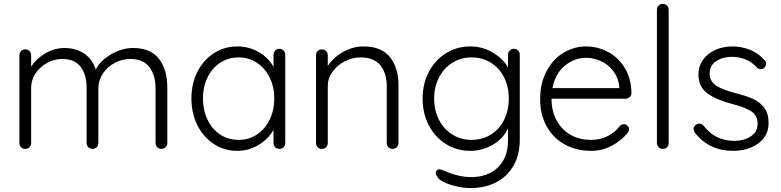

<svg xmlns="http://www.w3.org/2000/svg" viewBox="-20 -760 3987 980"><path d="M834 -313V-30Q834 -17 825.5 -8.5Q817 0 804 0Q791 0 782.5 -8.5Q774 -17 774 -30V-310Q774 -376 742.5 -417.5Q711 -459 645 -459Q603 -459 565.5 -439Q528 -419 505 -384.5Q482 -350 482 -310V-30Q482 -17 473.5 -8.5Q465 0 452 0Q439 0 430.5 -8.5Q422 -17 422 -30V-313Q422 -378 392 -418.5Q362 -459 298 -459Q257 -459 220.5 -439Q184 -419 161.5 -385.5Q139 -352 139 -313V-30Q139 -17 130.5 -8.5Q122 0 109 0Q96 0 87.5 -8.5Q79 -17 79 -30V-478Q79 -491 87.5 -499.5Q96 -508 109 -508Q122 -508 130.5 -499.5Q139 -491 139 -478V-420Q166 -461 212 -488Q258 -515 309 -515Q367 -515 409 -487Q451 -459 469 -405Q490 -449 546 -482Q602 -515 659 -515Q749 -515 791.5 -459.5Q834 -404 834 -313Z M1436 -480V-30Q1436 -17 1427.5 -8.5Q1419 0 1406 0Q1393 0 1384.5 -8.5Q1376 -17 1376 -30V-97Q1351 -52 1301 -21Q1251 10 1192 10Q1125 10 1071.5 -25Q1018 -60 987.5 -121Q957 -182 957 -258Q957 -334 988 -394.5Q1019 -455 1072.5 -489Q1126 -523 1191 -523Q1251 -523 1301 -494Q1351 -465 1376 -418V-480Q1376 -493 1384.5 -502Q1393 -511 1406 -511Q1419 -511 1427.5 -502Q1436 -493 1436 -480ZM1380 -258Q1380 -316 1356.5 -364Q1333 -412 1291.5 -439.5Q1250 -467 1198 -467Q1146 -467 1104.5 -440Q1063 -413 1039.5 -365.5Q1016 -318 1016 -258Q1016 -198 1039 -149.5Q1062 -101 1103.5 -73.5Q1145 -46 1198 -46Q1250 -46 1291.5 -73.5Q1333 -101 1356.5 -149.5Q1380 -198 1380 -258Z M2014 -324V-30Q2014 -17 2005 -8.5Q1996 0 1984 0Q1971 0 1962.5 -8.5Q1954 -17 1954 -30V-321Q1954 -386 1921.5 -426.5Q1889 -467 1821 -467Q1778 -467 1739.5 -447Q1701 -427 1677 -393.5Q1653 -360 1653 -321V-30Q1653 -17 1644.5 -8.5Q1636 0 1623 0Q1610 0 1601.5 -8.5Q1593 -17 1593 -30V-478Q1593 -491 1601.5 -499.5Q1610 -508 1623 -508Q1636 -508 1644.5 -499.5Q1653 -491 1653 -478V-423Q1680 -466 1730.5 -494.5Q1781 -523 1834 -523Q1927 -523 1970.5 -468.5Q2014 -414 2014 -324Z M2633 -480V-47Q2633 31 2600.5 86.5Q2568 142 2511.5 171Q2455 200 2382 200Q2347 200 2308.5 191Q2270 182 2242.5 168Q2215 154 2211 139Q2204 132 2204 123Q2204 113 2213 107Q2217 104 2223 104Q2229 104 2246 111L2267 120Q2329 144 2383 144Q2472 144 2522.5 93.5Q2573 43 2573 -43V-105Q2548 -51 2494 -20.5Q2440 10 2381 10Q2312 10 2256.5 -24.5Q2201 -59 2169 -120Q2137 -181 2137 -257Q2137 -332 2169 -393Q2201 -454 2256.5 -488.5Q2312 -523 2380 -523Q2443 -523 2495.5 -491.5Q2548 -460 2573 -416V-480Q2573 -493 2581.5 -502Q2590 -511 2603 -511Q2616 -511 2624.5 -502.5Q2633 -494 2633 -480ZM2577 -257Q2577 -318 2552.5 -366Q2528 -414 2484.5 -440.5Q2441 -467 2386 -467Q2332 -467 2288.5 -439.5Q2245 -412 2220.5 -364Q2196 -316 2196 -257Q2196 -197 2220.5 -149Q2245 -101 2288.5 -73.5Q2332 -46 2386 -46Q2441 -46 2484.5 -72.5Q2528 -99 2552.5 -147.5Q2577 -196 2577 -257Z M3173 -256H2795Q2795 -196 2819.5 -148.5Q2844 -101 2889.5 -73.5Q2935 -46 2997 -46Q3045 -46 3083 -66Q3121 -86 3144 -117Q3155 -126 3165 -126Q3175 -126 3183 -118Q3191 -110 3191 -100Q3191 -89 3181 -79Q3149 -40 3100.5 -15Q3052 10 2998 10Q2921 10 2862 -23Q2803 -56 2770 -115.5Q2737 -175 2737 -253Q2737 -335 2769.5 -396.5Q2802 -458 2856 -490.5Q2910 -523 2971 -523Q3031 -523 3083.5 -495Q3136 -467 3169 -413Q3202 -359 3203 -285Q3203 -273 3194 -264.5Q3185 -256 3173 -256ZM2800 -310H3141V-318Q3136 -363 3111 -396.5Q3086 -430 3048.5 -447.5Q3011 -465 2971 -465Q2913 -465 2863.5 -425Q2814 -385 2800 -310Z M3363 0Q3350 0 3341.5 -8.5Q3333 -17 3333 -30V-710Q3333 -723 3341.5 -731.5Q3350 -740 3363 -740Q3376 -740 3384.5 -731.5Q3393 -723 3393 -710V-30Q3393 -17 3384.5 -8.5Q3376 0 3363 0Z M3520 -103Q3520 -116 3533 -123Q3539 -129 3549 -129Q3561 -129 3571 -119Q3630 -41 3728 -41Q3776 -41 3811.5 -63.5Q3847 -86 3847 -129Q3847 -171 3814 -192Q3781 -213 3722 -228Q3639 -249 3592 -282.5Q3545 -316 3545 -381Q3545 -422 3568 -454.5Q3591 -487 3630.5 -505Q3670 -523 3720 -523Q3763 -523 3806.5 -506.5Q3850 -490 3881 -454Q3890 -447 3890 -434Q3890 -422 3880 -413Q3873 -407 3862 -407Q3852 -407 3844 -415Q3820 -442 3787 -456Q3754 -470 3716 -470Q3669 -470 3635.5 -448Q3602 -426 3602 -382Q3604 -342 3638.5 -321Q3673 -300 3740 -283Q3792 -270 3826 -254Q3860 -238 3881.5 -209Q3903 -180 3903 -132Q3903 -67 3851 -28.5Q3799 10 3722 10Q3600 10 3528 -81Q3520 -94 3520 -103Z"/></svg>

Font: Quicksand
Style: Regular
Weight: 400
Designer: Andrew Paglinawan
Foundry: Andrew Paglinawan
Version: Version 3.000